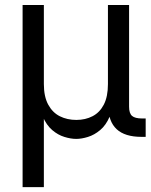

<svg xmlns="http://www.w3.org/2000/svg" viewBox="-20 -556 615 780"><path d="M71.8 204.1V-535.6H158.2V-214.4Q158.2 -163.6 175.8 -131.1Q193.4 -98.6 223.1 -83.7Q252.9 -68.8 290 -68.8Q327.1 -68.8 356.2 -84Q385.3 -99.1 401.9 -131.3Q418.5 -163.6 418.5 -214.4V-535.6H504.4V-122.6Q504.4 -95.7 516.4 -85.2Q528.3 -74.7 557.6 -74.7H571.8V0H555.2Q487.3 0 453.9 -31.2Q420.4 -62.5 420.4 -122.1V-171.4H440.4Q440.4 -117.2 425.5 -82.3Q410.6 -47.4 387 -27.6Q363.3 -7.8 337.4 0.2Q311.5 8.3 289.6 8.3Q267.6 8.3 241.5 0.2Q215.3 -7.8 192.1 -27.6Q168.9 -47.4 153.8 -82.3Q138.7 -117.2 138.7 -171.4H158.2V204.1Z"/></svg>

Font: Inter 20pt
Style: Regular
Weight: 400
Version: Version 4.001;git-66647c0bb